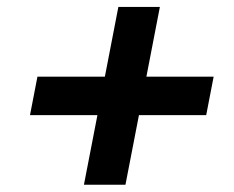

<svg xmlns="http://www.w3.org/2000/svg" viewBox="-20 -602 660 541"><path d="M64.5 -277.5H254.5L216.5 -81.5H333.5L371.5 -277.5H561L582 -386H392.5L430.5 -582.5H313.5L275.5 -386H85.5Z"/></svg>

Font: Monaspace Krypton SemiBold
Style: Italic
Weight: 600
Italic angle: -11°
Designer: Riley Cran & the Lettermatic Team
Foundry: Lettermatic
Version: Version 1.101 (Monaspace Krypton)